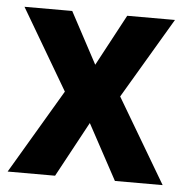

<svg xmlns="http://www.w3.org/2000/svg" viewBox="-44 -682 610 633"><g transform="rotate(5 260.5 -366.0)"><path d="M169 -372 12 -639H170L261 -469L352 -639H510L352 -372L517 -93H359L260 -276L161 -93H4Z"/></g></svg>

Font: Noto Sans Telugu UI SemiCondensed
Style: Bold
Weight: 700
Width: 4
Designer: Jelle Bosma - Monotype Design Team
Foundry: Monotype Imaging Inc.
Version: Version 2.005; ttfautohint (v1.8.4.7-5d5b)